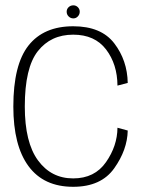

<svg xmlns="http://www.w3.org/2000/svg" viewBox="-20 -696 562 720"><path d="M254.5 4.5Q359 4.5 408.2 -64.8Q457.5 -134 459 -206.5L420.5 -217Q420 -149 377.5 -88Q335 -27 254.5 -27Q172 -27 122.5 -94.5Q73 -162 73 -296.5Q73 -442 121.8 -504Q170.5 -566 254.5 -566Q335.5 -566 377.8 -510.5Q420 -455 420.5 -375L459 -385Q457.5 -469.5 408.5 -533.5Q359.5 -597.5 254.5 -597.5Q144 -597.5 87 -525.5Q30 -453.5 30 -296.5Q30 -150 87 -72.8Q144 4.5 254.5 4.5ZM255 -627Q265 -627 272 -634.5Q279 -642 279 -652Q279 -662 272 -669Q265 -676 255 -676Q244.5 -676 237.2 -669Q230 -662 230 -652Q230 -641.5 237.5 -634.2Q245 -627 255 -627Z"/></svg>

Font: Anybody Thin ExtraLight
Style: Regular
Weight: 250
Version: Version 1.113;gftools[0.9.25]